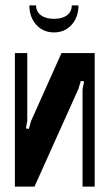

<svg xmlns="http://www.w3.org/2000/svg" viewBox="-20 -692 402 712"><path d="M246.1 -671.9H271Q271 -628.4 245.6 -600.1Q220.2 -571.8 180.2 -571.8Q140.1 -571.8 114.5 -600.1Q88.9 -628.4 88.9 -671.9H113.8Q113.8 -648.9 131.8 -635.5Q149.9 -622.1 180.2 -622.1Q210.9 -622.1 228.5 -635.5Q246.1 -648.9 246.1 -671.9ZM208 -495.1H331.1V0H286.1V-360.8L292 -390.1L279.8 -392.1L271 -362.8L107.9 0H35.2V-495.1H81.1V-244.1L76.2 -215.8L86.9 -213.9L95.2 -243.2Z"/></svg>

Font: Moniqa Black Paragraph
Style: Regular
Weight: 900
Designer: Rajesh Rajput
Foundry: Rajesh Rajput
Version: Version 1.000